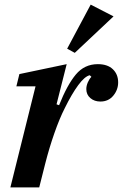

<svg xmlns="http://www.w3.org/2000/svg" viewBox="-20 -812 532 832"><path d="M134 -438H51L64 -491L269 -534L225 -360L236 -356Q271 -444 308.5 -489Q346 -534 404 -534Q446 -534 469 -512Q492 -490 492 -455Q492 -423 471 -397.5Q450 -372 415 -372Q389 -372 371.5 -387Q354 -402 354 -426Q354 -440 360.5 -455Q367 -470 376 -479L369 -486Q347 -481 319 -443Q291 -405 261 -344Q238 -299 215.5 -234.5Q193 -170 176 -103L150 0H25ZM271 -601 373 -792 472 -741 304 -583Z"/></svg>

Font: IBM Plex Serif SmBld
Style: Italic
Weight: 600
Italic angle: -14°
Designer: Mike Abbink, Paul van der Laan, Pieter van Rosmalen
Foundry: Bold Monday
Version: Version 3.001